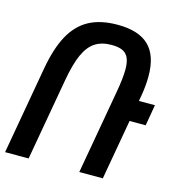

<svg xmlns="http://www.w3.org/2000/svg" viewBox="-156 -830 865 926"><g transform="rotate(15 276.0 -367.0)"><path d="M526 -532.5Q526 -483 516 -428L512 -405.5H592L574 -300.5H493.5L440.5 0H323L397 -419Q410 -491.5 410 -534.5Q410 -570.5 400.5 -592Q391 -613.5 370.5 -623Q350 -632.5 315.5 -632.5Q266 -632.5 233 -610.8Q200 -589 178.5 -540.8Q157 -492.5 142.5 -410.5L70 0H-47.5L29.5 -436.5Q48 -542 83.5 -607Q119 -672 176.2 -703Q233.5 -734 318.5 -734Q424.5 -734 475.2 -684.5Q526 -635 526 -532.5Z"/></g></svg>

Font: JuliaMono SemiBoldItalic
Style: Regular
Weight: 600
Italic angle: -9°
Monospace: yes
Designer: cormullion
Foundry: corm
Version: Version 0.049; ttfautohint (v1.8.4)